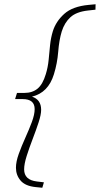

<svg xmlns="http://www.w3.org/2000/svg" viewBox="-20 -762 470 903"><path d="M51 -296 60 -325H95Q132 -325 156.5 -345Q181 -365 195.5 -413.5Q205.5 -446 208.8 -480.8Q212 -515.5 215.5 -549.8Q219 -584 228.5 -615Q243 -661.5 282.2 -696.8Q321.5 -732 397 -739L429.5 -742L429 -716.5L393.5 -712.5Q339 -706.5 311.2 -681Q283.5 -655.5 270.5 -614.5Q258 -573.5 253.8 -518.8Q249.5 -464 233.5 -412.5Q207 -326 130.5 -307.5Q173.5 -293.5 173.5 -245.5Q173.5 -223 161.5 -186.2Q149.5 -149.5 133.5 -108Q117.5 -66.5 105.5 -28.5Q93.5 9.5 93.5 34.5Q93.5 84.5 153.5 91.5L186.5 95.5L179 121L148.5 118Q98.5 113 76.8 87.2Q55 61.5 55 27Q55 -1.5 68.2 -38.2Q81.5 -75 99 -113.8Q116.5 -152.5 129.8 -188Q143 -223.5 143 -249Q143 -296 86.5 -296Z"/></svg>

Font: Newsreader Caption ExtraLight
Style: Italic
Weight: 275
Italic angle: -17°
Designer: Hugues Gentile
Foundry: Production Type
Version: Version 1.001